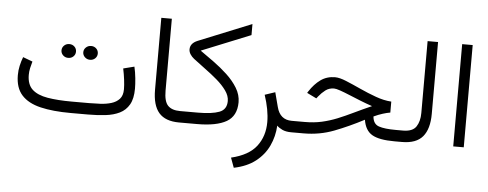

<svg xmlns="http://www.w3.org/2000/svg" viewBox="-57 -829 3160 1243"><g transform="rotate(5 1523.5 -207.0)"><path d="M527.3 0H414.1Q298.3 0 217.5 -19.3Q136.7 -38.6 94.5 -85.4Q52.2 -132.3 52.2 -214.8Q52.2 -246.1 58.8 -275.6Q65.4 -305.2 76.2 -333.5L138.7 -310.1Q132.3 -289.1 127.4 -266.4Q122.6 -243.7 122.6 -222.7Q122.6 -159.7 157.2 -127.9Q191.9 -96.2 257.3 -85.2Q322.8 -74.2 414.1 -74.2H527.8Q563 -74.2 600.8 -76.2Q638.7 -78.1 671.4 -87.9Q704.1 -97.7 724.4 -119.9Q744.6 -142.1 744.6 -182.6Q744.6 -208.5 740.2 -244.4Q735.8 -280.3 728 -316.9L799.3 -335Q807.6 -299.8 811.5 -260.7Q815.4 -221.7 815.4 -193.4Q815.4 -128.4 793.2 -89.6Q771 -50.8 731.7 -31.5Q692.4 -12.2 639.9 -6.1Q587.4 0 527.3 0ZM461.4 -398.9Q461.4 -417.5 475.3 -430.7Q489.3 -443.8 508.8 -443.8Q528.8 -443.8 542.2 -430.9Q555.7 -418 555.7 -398.9Q555.7 -379.9 542.2 -366.9Q528.8 -354 508.8 -354Q489.3 -354 475.3 -367.2Q461.4 -380.4 461.4 -398.9ZM319.8 -398.9Q319.8 -417.5 333.5 -430.7Q347.2 -443.8 367.2 -443.8Q387.2 -443.8 400.6 -430.9Q414.1 -418 414.1 -398.9Q414.1 -379.9 400.6 -366.9Q387.2 -354 367.2 -354Q347.2 -354 333.5 -367.2Q319.8 -380.4 319.8 -398.9Z M945.3 -665H1013.7V-198.2Q1013.7 -127.4 1039.6 -100.8Q1065.4 -74.2 1118.7 -74.2H1135.3V0H1118.7Q1029.3 0 987.3 -48.3Q945.3 -96.7 945.3 -198.2Z M1217.8 -475.6Q1258.3 -447.3 1305.7 -413.1Q1353 -378.9 1395.3 -339.6Q1437.5 -300.3 1464.4 -256.1Q1491.2 -211.9 1491.2 -163.6Q1490.7 -74.2 1426.3 -37.1Q1361.8 0 1234.9 0H1115.7V-74.2H1234.4Q1325.7 -74.2 1373.3 -92.3Q1420.9 -110.4 1420.9 -165.5Q1420.9 -199.7 1396.7 -233.4Q1372.6 -267.1 1335 -299.3Q1297.4 -331.5 1255.9 -361.6Q1214.4 -391.6 1179.7 -418.9Q1164.6 -430.7 1154.8 -446Q1145 -461.4 1145 -477.5Q1145 -517.1 1191.9 -536.6L1536.6 -676.3V-604.5Z M1848.1 0Q1813 0 1789.8 -10.7Q1766.6 -21.5 1753.9 -35.2Q1750 35.6 1721.4 96.4Q1692.9 157.2 1637.7 200.4Q1582.5 243.7 1497.1 261.2L1473.6 197.3Q1587.4 170.4 1637.5 105Q1687.5 39.6 1687.5 -51.8Q1687.5 -92.3 1679.2 -136.2Q1670.9 -180.2 1655.3 -227.1L1722.2 -249.5L1747.1 -154.8Q1768.1 -74.2 1844.2 -74.2H1865.7V0Z M2475.6 -254.4V-183.1Q2454.1 -179.7 2426.8 -171.1Q2399.4 -162.6 2369.1 -148.4Q2373 -99.6 2410.4 -86.9Q2447.8 -74.2 2520 -74.2H2547.4V0H2518.6Q2418.5 0 2372.6 -26.9Q2326.7 -53.7 2315.9 -122.6Q2218.8 -71.8 2125.5 -35.9Q2032.2 0 1927.7 0H1846.2V-74.2H1929.2Q1989.3 -74.2 2040 -85.7Q2090.8 -97.2 2139.4 -116.9Q2188 -136.7 2240 -161.9Q2292 -187 2354 -214.4Q2315.9 -227.1 2276.4 -242.9Q2236.8 -258.8 2201.4 -273.4Q2166 -288.1 2139.2 -297.4Q2112.3 -306.6 2099.6 -306.6Q2067.4 -306.6 2043.9 -288.8Q2020.5 -271 2001 -246.6L1990.2 -232.9L1928.2 -263.2L1934.6 -273.4Q1966.3 -322.3 2006.3 -351.1Q2046.4 -379.9 2100.1 -379.9Q2128.9 -379.9 2172.9 -361.8Q2216.8 -343.8 2268.8 -319.8Q2320.8 -295.9 2374.3 -276.6Q2427.7 -257.3 2475.6 -254.4Z M2527.8 -74.2H2567.4Q2629.9 -74.2 2652.8 -108.9Q2675.8 -143.6 2675.8 -197.8V-665H2743.7V-198.2Q2743.7 -100.1 2701.7 -50Q2659.7 0 2566.9 0H2527.8Z M2968.8 -665V-0.5H2900.4V-665Z"/></g></svg>

Font: Vazirmatn RD FD Light
Style: Regular
Weight: 300
Designer: Saber Rastikerdar
Foundry: Saber Rastikerdar
Version: Version 33.003